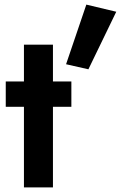

<svg xmlns="http://www.w3.org/2000/svg" viewBox="-20 -814 525 834"><path d="M485 -763 364 -513 267 -535 355 -794ZM290 -460V-350H210V0H84V-350H5V-460H84V-620H210V-460Z"/></svg>

Font: Venryn Sans SemiBold
Style: Regular
Weight: 600
Designer: Owen Earl, indestructible type* (font) & Cristiano Sobral (main changes)
Version: Version 3.60;October 28, 2020;FontCreator 13.0.0.2681 64-bit